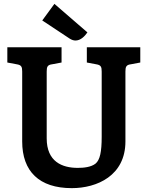

<svg xmlns="http://www.w3.org/2000/svg" viewBox="-20 -965 765 995"><path d="M630 -594C630 -619 634 -629 659 -632L707 -641V-720H430V-641L478 -632C503 -628 507 -619 507 -594V-256C507 -178 498 -136 475 -117C452 -99 415 -95 383 -95C302 -95 222 -127 222 -248V-594C222 -619 226 -629 251 -632L299 -641V-720H18V-641L66 -632C91 -628 95 -619 95 -594V-232C95 -77 183 10 352 10C483 10 630 -55 630 -232ZM199 -859 341 -765C352 -758 362 -755 371 -755C398 -755 419 -777 433 -797L262 -945Z"/></svg>

Font: Enriqueta
Style: Bold
Weight: 700
Designer: Viviana Monsalve, Gustavo Ibarra
Foundry: Viviana Monsalve, Gustavo Ibarra
Version: Version 1.002